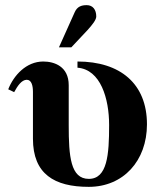

<svg xmlns="http://www.w3.org/2000/svg" viewBox="-20 -712 616 746"><path d="M281 -449C371 -442 404 -329 404 -226C404 -111 397 -17 325 -17C254 -17 247 -105 247 -225V-381C247 -454 191 -473 148 -473C82 -473 33 -419 12 -365L35 -354C48 -378 64 -402 84 -402C103 -402 108 -378 108 -355V-173C108 -36 191 14 325 14C459 14 551 -87 551 -229C551 -387 447 -473 281 -473ZM209 -528H257L320 -595C339 -616 354 -635 354 -648C354 -674 341 -692 317 -692C297 -692 280 -687 270 -664Z"/></svg>

Font: XITS Math
Style: Bold
Weight: 700
Designer: MicroPress Inc., with final additions and corrections provided by Coen Hoffman, Elsevier (retired)
Version: Version 1.302